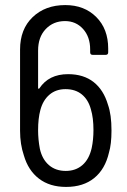

<svg xmlns="http://www.w3.org/2000/svg" viewBox="-20 -728 502 756"><path d="M419 -214Q419 -160 409 -127Q394 -62 351 -27Q308 8 240 8Q176 8 133.5 -24.5Q91 -57 74 -116Q59 -160 59 -213V-533Q59 -613 108.5 -660.5Q158 -708 237 -708Q312 -708 359 -661Q406 -614 406 -537V-522Q406 -512 396 -512H345Q335 -512 335 -522V-533Q335 -583 307 -614Q279 -645 236 -645Q190 -645 160 -613.5Q130 -582 130 -529V-382Q130 -379 131.5 -378.5Q133 -378 135 -380Q172 -436 248 -436Q309 -436 348.5 -405Q388 -374 405 -316Q419 -277 419 -214ZM348 -216Q348 -264 338 -297Q328 -335 302.5 -356Q277 -377 238 -377Q200 -377 174.5 -355Q149 -333 139 -295Q130 -262 130 -215Q130 -179 137 -142Q146 -101 172.5 -78Q199 -55 239 -55Q278 -55 304.5 -78Q331 -101 341 -145Q348 -178 348 -216Z"/></svg>

Font: Barlow Semi Condensed
Style: Regular
Weight: 400
Width: 4
Designer: Jeremy Tribby
Foundry: Tribby Type
Version: Version 1.408;December 10, 2018;FontCreator 11.5.0.2430 64-b